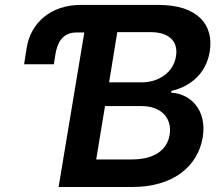

<svg xmlns="http://www.w3.org/2000/svg" viewBox="-20 -747 885 767"><path d="M284.8 -617.2H316.8L214.1 0H508.5C674.7 0 771 -84.9 789.8 -198.2C807.9 -308.2 740.4 -372.9 663.7 -376.8L665.1 -383.9C738.3 -400.9 802.2 -450.6 817.5 -538.7C835.9 -647 771 -727.3 613.3 -727.3H301.8C184.7 -727.3 101.9 -657 86.3 -554L76.3 -490.4H195.3L201 -527.7C207.7 -571.7 226.9 -617.2 284.8 -617.2ZM364.3 -110.1 399.5 -323.2H545.1C626.4 -323.2 668 -273.4 657.7 -208.5C648.1 -150.9 601.2 -110.1 506 -110.1ZM415.8 -418 448.5 -618.6H582C659.1 -618.6 692.8 -578.1 682.9 -521.7C673.3 -458.1 614.3 -418 546.2 -418Z"/></svg>

Font: Margiela Sans Semi Bold
Style: Italic
Weight: 600
Italic angle: -9.39999°
Designer: Stefan Endress, Andreas Faust
Version: Version 1.100;FEAKit 1.0